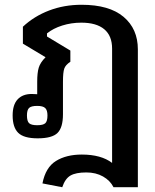

<svg xmlns="http://www.w3.org/2000/svg" viewBox="-20 -564 651 805"><path d="M158 205Q171 138 214.5 111Q258 84 323 84Q404 84 450 119V-360Q450 -414 417 -441.5Q384 -469 321 -469Q279 -469 241 -457Q203 -445 177 -424V-411L275 -352V-305Q255 -292 249.5 -276.5Q244 -261 244 -221V-85Q244 -29 221 -6.5Q198 16 138 16Q80 16 56.5 -7Q33 -30 33 -80Q33 -125 54 -147.5Q75 -170 113 -170Q127 -170 136 -169V-222Q136 -259 142.5 -280.5Q149 -302 171 -324L76 -381V-452Q123 -496 186 -520Q249 -544 322 -544Q438 -544 498 -493.5Q558 -443 558 -357V221H456Q442 193 412 176Q382 159 342 159Q298 159 275.5 172Q253 185 241 221ZM179 -80Q179 -102 169.5 -111Q160 -120 136 -120Q111 -120 102 -111.5Q93 -103 93 -80Q93 -56 102 -47.5Q111 -39 136 -39Q161 -39 170 -47.5Q179 -56 179 -80Z"/></svg>

Font: Pridi
Style: Regular
Weight: 400
Designer: Katatrad Team
Foundry: CadsonDemak
Version: Version 1.001